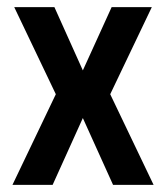

<svg xmlns="http://www.w3.org/2000/svg" viewBox="-20 -520 467 540"><path d="M15 0 137 -255 20 -500H133L213 -322L294 -500H407L290 -255L412 0H298L213 -188L128 0Z"/></svg>

Font: Cuprum SemiBold
Style: Regular
Weight: 600
Designer: Jovanny Lemonad
Foundry: Jovanny Lemonad
Version: Version 3.000